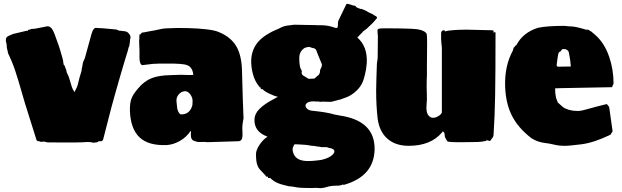

<svg xmlns="http://www.w3.org/2000/svg" viewBox="-20 -729 3244 1002"><path d="M231 14Q225 14 219.5 12Q214 10 207 10Q202 10 196 11Q190 12 185 8Q184 7 183.5 7.5Q183 8 183 8H178Q170 4 170 0L110 -191Q101 -220 89 -263Q77 -306 61 -355Q45 -404 22 -451Q21 -452 21 -458L18 -470Q15 -478 15 -492Q15 -499 12 -508.5Q9 -518 11.5 -528Q14 -538 30 -544L49 -552L117 -568Q118 -568 120.5 -568.5Q123 -569 124 -568Q126 -567 126 -570Q126 -573 127 -573Q130 -573 130 -573L131 -574Q134 -575 136 -575Q138 -575 139 -576L144 -578L161 -579L213 -589Q232 -595 242 -587.5Q252 -580 257.5 -568Q263 -556 266 -548L280 -509Q287 -491 294 -467.5Q301 -444 306 -426Q311 -408 310 -404Q310 -401 311 -400Q311 -394 312 -392Q317 -389 319 -381.5Q321 -374 323 -370Q325 -368 326 -362.5Q327 -357 328 -352L339 -328L355 -275L360 -263L369 -248Q369 -249 373 -257Q377 -265 381 -273.5Q385 -282 385 -284L395 -324L404 -354Q406 -359 406 -363.5Q406 -368 407 -372L410 -385L412 -398Q414 -408 418 -414.5Q422 -421 426 -437Q447 -512 457 -550Q467 -588 486 -583L522 -581L586 -575Q590 -575 595.5 -571.5Q601 -568 604 -569L630 -566Q645 -565 655 -551Q665 -537 659 -524Q659 -515 655 -490Q654 -486 652 -483Q650 -480 650 -478Q649 -476 649 -471Q642 -449 630.5 -410.5Q619 -372 606 -327.5Q593 -283 581.5 -241.5Q570 -200 562 -171L518 0Q518 3 510 8H504Q500 8 497.5 8Q495 8 493 10Q489 14 482 14Q477 14 471 15.5Q465 17 460 14Q453 13 447.5 12.5Q442 12 438 12Q412 14 372.5 14.5Q333 15 294.5 14.5Q256 14 231 14Z M850 28Q756 32 709 -11.5Q662 -55 658 -149Q657 -189 665.5 -213Q674 -237 702 -269Q732 -305 770 -320.5Q808 -336 872 -337Q897 -338 915.5 -338.5Q934 -339 944 -338Q973 -337 989 -338Q986 -369 969 -382Q959 -390 941 -393Q923 -396 889 -397H809Q799 -397 798.5 -396.5Q798 -396 789 -396H781L722 -389Q708 -394 708 -428Q708 -434 708 -440.5Q708 -447 708 -463.5Q708 -480 706 -516Q708 -523 707 -534L708 -549Q712 -549 714 -551L719 -557Q720 -559 722 -559Q726 -559 733.5 -560.5Q741 -562 751 -564L773 -568Q781 -570 785 -570Q813 -576 822.5 -578Q832 -580 847 -581Q904 -584 959 -582.5Q1014 -581 1057.5 -576Q1101 -571 1121 -562Q1183 -537 1212 -489.5Q1241 -442 1243 -359L1247 -213Q1248 -185 1249 -163.5Q1250 -142 1250 -134L1251 -112Q1247 -92 1245.5 -77.5Q1244 -63 1245 -46Q1247 -16 1242.5 -4.5Q1238 7 1225 8L1063 13Q1055 11 1025 12Q1014 13 1006 10.5Q998 8 990 5Q976 -1 976 -25V-37Q976 -39 977 -40V-43Q975 -45 974 -45Q954 -14 919.5 6Q885 26 850 28ZM926 -132Q971 -132 984 -180L985 -199Q986 -219 973 -236.5Q960 -254 945 -253Q926 -252 912.5 -236Q899 -220 901 -200L905 -162Q913 -132 926 -132ZM978 -41Q978 -41 978 -41Z M1592 252Q1560 252 1543.5 250.5Q1527 249 1516 246.5Q1505 244 1487 243Q1446 234 1426.5 225Q1407 216 1390 200H1379L1378 193H1370L1363 184Q1348 168 1337.5 157Q1327 146 1321.5 128Q1316 110 1316 75Q1316 55 1333.5 28Q1351 1 1376 -16Q1305 -41 1308 -108Q1310 -137 1335 -161.5Q1360 -186 1403 -209L1429 -223H1433Q1410 -228 1384 -241Q1358 -254 1350 -264H1341V-272Q1340 -272 1339 -272.5Q1338 -273 1336 -273L1327 -285Q1309 -308 1299.5 -344Q1290 -380 1291 -417Q1294 -473 1328.5 -512Q1363 -551 1438 -581Q1457 -592 1476.5 -595Q1496 -598 1515 -600Q1540 -600 1569 -599Q1598 -598 1626 -598H1631Q1635 -598 1635 -597Q1644 -598 1668 -597Q1682 -596 1691 -594.5Q1700 -593 1710 -590L1729 -584Q1740 -581 1742 -587.5Q1744 -594 1743.5 -604Q1743 -614 1746 -621Q1754 -638 1764.5 -659.5Q1775 -681 1788 -708L1795 -709L1825 -700Q1832 -700 1834 -698Q1837 -694 1839 -693Q1841 -692 1842 -690L1862 -682Q1866 -684 1873 -680L1886 -675L1889 -672Q1893 -672 1894 -671Q1897 -668 1897 -668Q1899 -670 1899 -667Q1901 -667 1902 -666L1905 -664L1927 -654L1930 -650Q1934 -650 1934 -649Q1937 -646 1939 -646L1944 -643Q1950 -637 1946 -633Q1939 -625 1933 -617.5Q1927 -610 1902 -587Q1900 -584 1896.5 -581.5Q1893 -579 1891 -577L1876 -566Q1871 -562 1871 -560L1862 -551Q1859 -548 1854 -543Q1849 -538 1845 -533Q1899 -486 1894 -399Q1892 -368 1883.5 -335Q1875 -302 1865 -286Q1852 -264 1829 -245.5Q1806 -227 1782 -219L1762 -212Q1759 -211 1756 -209H1750Q1748 -208 1739.5 -205.5Q1731 -203 1710 -198Q1704 -197 1697 -197.5Q1690 -198 1688 -198Q1675 -198 1667.5 -198.5Q1660 -199 1658 -198Q1653 -197 1645.5 -198.5Q1638 -200 1633 -199Q1603 -202 1589 -195.5Q1575 -189 1574.5 -179Q1574 -169 1584 -160.5Q1594 -152 1611 -151Q1656 -146 1676.5 -142.5Q1697 -139 1706.5 -136.5Q1716 -134 1725 -131.5Q1734 -129 1754 -126Q1936 -99 1935 49Q1933 191 1774 236Q1772 236 1771 234Q1770 232 1765 236Q1764 237 1760 237Q1754 240 1742 240H1735Q1707 240 1683 247.5Q1659 255 1639 252Q1634 251 1625 251.5Q1616 252 1613 252ZM1601 -318 1621 -319 1639 -335 1644 -338 1650 -352V-361Q1652 -366 1653.5 -370.5Q1655 -375 1659 -382V-386L1660 -393L1634 -457Q1630 -474 1619 -477Q1604 -480 1601 -482Q1598 -484 1589 -484Q1587 -484 1582 -482.5Q1577 -481 1570 -479Q1542 -461 1542 -428V-420Q1542 -403 1544.5 -387.5Q1547 -372 1551 -367Q1556 -360 1555 -356Q1554 -352 1554 -350Q1554 -340 1563.5 -334Q1573 -328 1583 -322Q1585 -320 1589 -318.5Q1593 -317 1601 -318ZM1654 106Q1688 99 1707 85.5Q1726 72 1725 59.5Q1724 47 1698 43Q1688 41 1688.5 40Q1689 39 1684 39H1658Q1657 38 1649 37Q1641 36 1632 35Q1621 33 1624 32.5Q1627 32 1619 33Q1606 32 1600.5 31Q1595 30 1590.5 29Q1586 28 1575 27Q1562 26 1545.5 25Q1529 24 1524 24Q1516 24 1516 25Q1516 26 1514 29L1510 37Q1504 49 1510 67.5Q1516 86 1529 96Q1546 109 1574.5 111Q1603 113 1654 106Z M2563 -562Q2566 -562 2566 -557Q2566 -451 2565.5 -372Q2565 -293 2564 -233.5Q2563 -174 2561 -125.5Q2559 -77 2556 -30Q2556 -17 2550 -10Q2544 -3 2542 1Q2541 2 2541 2.5Q2541 3 2539 5L2536 7Q2535 6 2528.5 4.5Q2522 3 2519 3L2517 5Q2515 7 2513 7Q2496 11 2473 12Q2450 13 2401 13H2359Q2335 13 2317 10Q2311 5 2302 -14Q2301 -18 2300.5 -26Q2300 -34 2298 -36Q2297 -41 2294 -41Q2294 -41 2288 -43V-38H2287Q2228 32 2113 32Q2044 32 2002 -5Q1960 -42 1951 -109Q1947 -143 1945 -180Q1943 -217 1943 -257Q1943 -290 1944.5 -324.5Q1946 -359 1947 -397Q1947 -402 1949 -411.5Q1951 -421 1951 -431Q1951 -449 1951.5 -478Q1952 -507 1952 -532Q1952 -543 1952 -546Q1952 -549 1951 -550Q1951 -555 1950.5 -560Q1950 -565 1950 -569Q1950 -576 1955.5 -578.5Q1961 -581 1977 -581H2026Q2051 -581 2075.5 -580.5Q2100 -580 2125 -579Q2190 -577 2206 -554Q2209 -545 2209 -510Q2209 -472 2208.5 -444Q2208 -416 2208 -391V-372Q2208 -350 2208 -337Q2208 -324 2207 -312Q2206 -275 2207.5 -241Q2209 -207 2206 -180Q2202 -140 2219.5 -123Q2237 -106 2266 -122Q2282 -131 2286 -142V-482Q2283 -502 2283 -514Q2282 -516 2282 -528V-553Q2282 -571 2296 -571Q2302 -571 2302 -566V-565Q2313 -569 2343 -571.5Q2373 -574 2401 -574H2425L2550 -571Q2555 -571 2555 -568Q2556 -568 2556 -567V-562Q2555 -562 2555 -559L2560 -560Q2562 -562 2563 -562Z M2923 -594Q2927 -594 2932 -593.5Q2937 -593 2944 -592Q2946 -592 2951 -591.5Q2956 -591 2962 -591Q2983 -591 3039 -574H3045Q3052 -574 3056 -571Q3057 -570 3058 -568.5Q3059 -567 3060 -567Q3065 -567 3066 -564L3085 -548Q3134 -506 3159 -433Q3182 -366 3182 -293L3174 -274L2906 -269L2877 -268L2878 -242L2882 -218L2891 -194L2917 -171Q2928 -162 2948.5 -156Q2969 -150 2991 -150H2996Q3013 -150 3038 -157.5Q3063 -165 3091 -172L3147 -186L3159 -171L3177 -44L3166 -26Q3120 -4 3083 8Q3046 20 3014 24Q2986 27 2965.5 29.5Q2945 32 2927 32Q2897 32 2873 26Q2849 20 2823 17Q2786 13 2753 -8Q2683 -62 2650.5 -127.5Q2618 -193 2616 -284Q2614 -387 2656 -464L2661 -481Q2665 -483 2665.5 -484.5Q2666 -486 2667 -486L2669 -490L2675 -494Q2710 -560 2788 -584Q2835 -594 2923 -594ZM2923 -473Q2920 -473 2916 -472.5Q2912 -472 2910 -467Q2908 -461 2901 -459Q2894 -457 2891 -434Q2888 -409 2885.5 -395Q2883 -381 2893 -381L2959 -382L2956 -412L2953 -431L2949 -452Q2949 -456 2947.5 -458Q2946 -460 2945 -464L2935 -471Q2929 -473 2923 -473Z"/></svg>

Font: Sigmar
Style: Regular
Weight: 400
Designer: Vernon Adams
Foundry: Vernon Adams
Version: Version 1.000; ttfautohint (v1.8.4.7-5d5b);gftools[0.9.24]